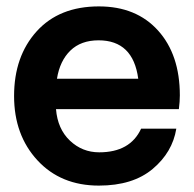

<svg xmlns="http://www.w3.org/2000/svg" viewBox="-20 -575 607 600"><path d="M542 -277Q542 -258 539 -234H155Q160 -172 198.5 -135.5Q237 -99 290 -99Q387 -99 421 -173H531Q519 -99 457 -47Q395 5 289 5Q170 5 97 -74Q24 -153 24 -275Q24 -399 94.5 -477Q165 -555 289 -555Q406 -555 474 -479.5Q542 -404 542 -277ZM288 -449Q233 -449 200 -417Q167 -385 158 -329H412Q396 -449 288 -449Z"/></svg>

Font: Oakes Grotesk
Style: Bold
Weight: 600
Designer: Samuel Oakes
Foundry: Samuel Oakes
Version: Version 1.000;PS 001.000;hotconv 1.0.88;makeotf.lib2.5.64775